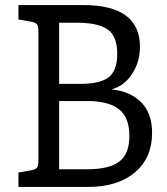

<svg xmlns="http://www.w3.org/2000/svg" viewBox="-20 -740 663 760"><path d="M582 -214Q582 -115 514 -57.5Q446 0 327 0H53V-57L103 -66Q121 -69 126.5 -76.5Q132 -84 132 -104V-616Q132 -636 126.5 -643.5Q121 -651 103 -654L53 -663V-720H309Q534 -720 534 -555Q534 -495 503 -447.5Q472 -400 421 -386Q495 -379 538.5 -335.5Q582 -292 582 -214ZM285 -650H214V-408H298Q376 -408 410 -434Q444 -460 444 -527Q444 -597 406 -623.5Q368 -650 285 -650ZM492 -202Q492 -276 450.5 -308Q409 -340 326 -340H214V-70H326Q411 -70 451.5 -100Q492 -130 492 -202Z"/></svg>

Font: Enriqueta
Style: Regular
Weight: 400
Designer: Viviana Monsalve, Gustavo Ibarra
Foundry: 72Puntos
Version: Version 2.000